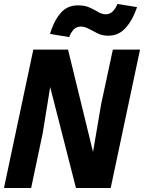

<svg xmlns="http://www.w3.org/2000/svg" viewBox="-22 -948 726 968"><path d="M-2 0 146 -698H321L447 -182L488 -423L547 -698H684L536 0H361L231 -509L193 -275L135 0ZM327 -761 230 -777Q249 -841 282.5 -881Q316 -921 371 -921Q406 -921 430 -910Q454 -899 473 -887.5Q492 -876 511 -876Q533 -876 547.5 -891.5Q562 -907 570 -928L669 -912Q648 -849 612.5 -808.5Q577 -768 524 -768Q493 -768 469.5 -780Q446 -792 425.5 -803Q405 -814 385 -814Q363 -814 348.5 -798Q334 -782 327 -761Z"/></svg>

Font: Azeret Mono Thin SemiBold
Style: Italic
Weight: 600
Italic angle: -12°
Version: Version 1.002